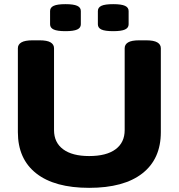

<svg xmlns="http://www.w3.org/2000/svg" viewBox="-20 -896 860 924"><path d="M409 8Q243 8 154.5 -61.5Q66 -131 66 -260V-664Q66 -682 83 -692Q100 -702 137 -702H170Q207 -702 223.5 -692Q240 -682 240 -664V-270Q240 -210 284 -177.5Q328 -145 409 -145Q492 -145 536 -177.5Q580 -210 580 -270V-664Q580 -682 596.5 -692Q613 -702 650 -702H683Q720 -702 737 -692Q754 -682 754 -664V-260Q754 -131 665 -61.5Q576 8 409 8ZM525 -746Q485 -746 468 -754Q451 -762 451 -779V-843Q451 -860 468 -868Q485 -876 525 -876Q564 -876 581.5 -868Q599 -860 599 -843V-779Q599 -762 581.5 -754Q564 -746 525 -746ZM295 -746Q256 -746 238.5 -754Q221 -762 221 -779V-843Q221 -860 238.5 -868Q256 -876 295 -876Q334 -876 351.5 -868Q369 -860 369 -843V-779Q369 -762 351.5 -754Q334 -746 295 -746Z"/></svg>

Font: Asap Expanded ExtraBold
Style: Regular
Weight: 800
Width: 7
Designer: Pablo Cosgaya
Foundry: Omnibus-Type
Version: Version 3.001; ttfautohint (v1.8.4.7-5d5b)